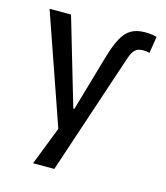

<svg xmlns="http://www.w3.org/2000/svg" viewBox="-104 -587 733 847"><g transform="rotate(15 262.0 -163.0)"><path d="M314 -355Q330 -409 347.5 -442.5Q365 -476 390.5 -491Q416 -506 454 -506Q470 -506 483 -504.5Q496 -503 508 -499L496 -423Q490 -425 482 -426Q474 -427 466 -427Q446 -427 434 -418Q422 -409 414.5 -391.5Q407 -374 399 -348L223 180H126L209 -33L207 41L20 -497H118L235 -99H240Z"/></g></svg>

Font: Nunito Sans 7pt Condensed Medium
Style: Regular
Weight: 500
Width: 3
Designer: Vernon Adams
Foundry: Vernon Adams
Version: Version 3.101;gftools[0.9.27]